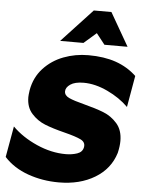

<svg xmlns="http://www.w3.org/2000/svg" viewBox="-74 -1014 809 1075"><g transform="rotate(5 330.5 -476.0)"><path d="M322 -149Q241 -149 158.5 -185.5Q76 -222 20 -278L-11 -104Q42 -46 123.5 -17Q205 12 297 12Q415 12 499.5 -39Q584 -90 612 -181Q621 -219 621 -249Q621 -310 588.5 -347Q556 -384 511.5 -401.5Q467 -419 401 -436Q342 -451 315 -463.5Q288 -476 288 -499Q288 -521 313.5 -538.5Q339 -556 388 -556Q453 -556 523 -523Q593 -490 641 -442L672 -619Q622 -666 556 -689Q490 -712 401 -712Q328 -712 262 -687Q196 -662 149.5 -611.5Q103 -561 90 -488Q86 -460 86 -449Q86 -392 118 -356.5Q150 -321 193.5 -303.5Q237 -286 305 -269Q369 -253 397.5 -239Q426 -225 421 -197Q416 -169 386.5 -159Q357 -149 322 -149ZM508 -964H409L236 -778H367L437 -839L485 -778H615Z"/></g></svg>

Font: Geom Black
Style: Bold Italic
Weight: 900
Italic angle: -10°
Version: Version 1.102